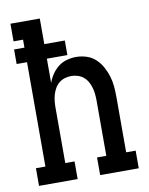

<svg xmlns="http://www.w3.org/2000/svg" viewBox="-83 -796 666 857"><g transform="rotate(-10 250.0 -367.5)"><path d="M24 0V-80H67V-553H20V-619H67V-655H24V-735H157V-619H250V-553H157V-443Q164 -463 176 -481Q188 -499 205 -512.5Q222 -526 243.5 -532Q265 -538 286 -538Q310 -538 333.5 -530.5Q357 -523 374.5 -506.5Q392 -490 403.5 -469Q415 -448 422 -425Q429 -402 431 -378Q433 -354 433 -330V-80H476V0H301V-80H343V-330Q343 -345 341.5 -360Q340 -375 336 -389Q332 -403 324.5 -416.5Q317 -430 305.5 -439.5Q294 -449 279.5 -453.5Q265 -458 250 -458Q235 -458 220.5 -453.5Q206 -449 194.5 -439.5Q183 -430 175.5 -416.5Q168 -403 164 -389Q160 -375 158.5 -360Q157 -345 157 -330V-80H199V0Z"/></g></svg>

Font: Iosevka Slab Medium
Style: Regular
Weight: 500
Monospace: yes
Designer: Belleve Invis
Foundry: Belleve Invis
Version: Version 11.1.1; ttfautohint (v1.8.3)